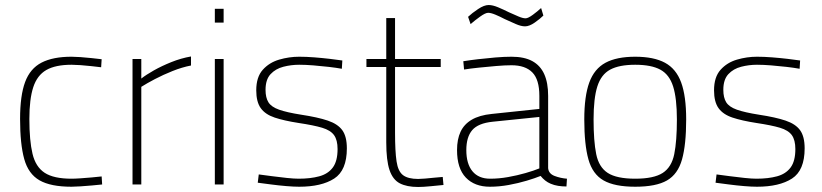

<svg xmlns="http://www.w3.org/2000/svg" viewBox="-20 -735 3275 765"><path d="M265 9Q182 9 137.5 -16.5Q93 -42 76.5 -101.5Q60 -161 60 -261Q60 -354 80 -408Q100 -462 145.5 -485.5Q191 -509 265 -509Q279 -509 300.5 -507.5Q322 -506 345 -503.5Q368 -501 385 -499L383 -467Q366 -469 344 -471.5Q322 -474 300.5 -475.5Q279 -477 265 -477Q201 -477 164.5 -456Q128 -435 112.5 -387.5Q97 -340 97 -261Q97 -175 109.5 -122.5Q122 -70 158 -46.5Q194 -23 265 -23Q279 -23 300.5 -24.5Q322 -26 345 -28Q368 -30 385 -32L387 0Q369 2 346 4Q323 6 301 7.5Q279 9 265 9Z M508 0V-500H543V-422Q562 -437 593 -454.5Q624 -472 662.5 -487.5Q701 -503 741 -510V-474Q705 -467 667.5 -452Q630 -437 597.5 -420Q565 -403 543 -389V0Z M836 0V-500H871V0ZM836 -645V-700H871V-645Z M1172 9Q1151 9 1121 6.5Q1091 4 1060.5 0Q1030 -4 1007 -7L1011 -40Q1034 -37 1064 -33Q1094 -29 1123 -26Q1152 -23 1170 -23Q1217 -23 1252 -32.5Q1287 -42 1306 -67.5Q1325 -93 1325 -141Q1325 -177 1311 -196.5Q1297 -216 1263.5 -226Q1230 -236 1170 -245Q1112 -254 1074.5 -266.5Q1037 -279 1019 -304Q1001 -329 1001 -375Q1001 -428 1027 -457Q1053 -486 1092.5 -497.5Q1132 -509 1172 -509Q1200 -509 1232 -506.5Q1264 -504 1294 -500.5Q1324 -497 1344 -494L1342 -461Q1320 -465 1290 -468.5Q1260 -472 1228.5 -474.5Q1197 -477 1172 -477Q1140 -477 1109 -469Q1078 -461 1058 -439.5Q1038 -418 1038 -377Q1038 -346 1049.5 -327.5Q1061 -309 1092 -298Q1123 -287 1180 -278Q1246 -268 1286 -254.5Q1326 -241 1344 -216Q1362 -191 1362 -144Q1362 -56 1311.5 -23.5Q1261 9 1172 9Z M1646 10Q1601 10 1573 -4.5Q1545 -19 1532 -57.5Q1519 -96 1519 -168V-468H1440V-500H1519V-663H1554V-500H1736V-468H1554V-206Q1554 -132 1560 -92Q1566 -52 1586 -37Q1606 -22 1646 -22Q1656 -22 1673.5 -23.5Q1691 -25 1710 -27Q1729 -29 1744 -30L1747 2Q1726 4 1696 7Q1666 10 1646 10Z M1932 9Q1871 9 1836 -27.5Q1801 -64 1801 -137Q1801 -180 1815 -210Q1829 -240 1859.5 -258Q1890 -276 1939 -281L2129 -301V-353Q2129 -418 2101 -446.5Q2073 -475 2018 -475Q1992 -475 1957 -472Q1922 -469 1888 -465.5Q1854 -462 1829 -458L1826 -491Q1850 -495 1884 -499Q1918 -503 1953.5 -506Q1989 -509 2018 -509Q2069 -509 2101 -491.5Q2133 -474 2148.5 -439.5Q2164 -405 2164 -353V-65Q2166 -43 2189.5 -34Q2213 -25 2239 -23L2237 8Q2220 8 2204 5.5Q2188 3 2174 -3Q2162 -8 2152 -16Q2142 -24 2134 -34Q2112 -25 2078.5 -15Q2045 -5 2007 2Q1969 9 1932 9ZM1933 -23Q1968 -23 2004.5 -29.5Q2041 -36 2074 -45.5Q2107 -55 2129 -64V-269L1943 -250Q1885 -244 1861.5 -216.5Q1838 -189 1838 -137Q1838 -82 1862.5 -52.5Q1887 -23 1933 -23ZM2072 -630Q2056 -630 2034.5 -639.5Q2013 -649 1991 -659Q1972 -669 1954 -676.5Q1936 -684 1925 -684Q1914 -684 1892.5 -668.5Q1871 -653 1855 -639L1845 -668Q1861 -683 1885 -699Q1909 -715 1927 -715Q1943 -715 1964.5 -706Q1986 -697 2008 -686Q2028 -677 2045.5 -669.5Q2063 -662 2074 -662Q2084 -662 2103 -676Q2122 -690 2136 -703L2145 -673Q2132 -660 2110.5 -645Q2089 -630 2072 -630Z M2511 9Q2429 9 2385 -16Q2341 -41 2324.5 -100Q2308 -159 2308 -259Q2308 -352 2328 -406.5Q2348 -461 2392.5 -485Q2437 -509 2511 -509Q2585 -509 2629.5 -485Q2674 -461 2694 -406.5Q2714 -352 2714 -259Q2714 -159 2697.5 -100Q2681 -41 2637.5 -16Q2594 9 2511 9ZM2511 -23Q2585 -23 2620.5 -46Q2656 -69 2666.5 -121Q2677 -173 2677 -259Q2677 -343 2662 -390.5Q2647 -438 2611 -457.5Q2575 -477 2511 -477Q2447 -477 2411 -457.5Q2375 -438 2360 -390.5Q2345 -343 2345 -259Q2345 -173 2355.5 -121Q2366 -69 2401.5 -46Q2437 -23 2511 -23Z M2996 9Q2975 9 2945 6.5Q2915 4 2884.5 0Q2854 -4 2831 -7L2835 -40Q2858 -37 2888 -33Q2918 -29 2947 -26Q2976 -23 2994 -23Q3041 -23 3076 -32.5Q3111 -42 3130 -67.5Q3149 -93 3149 -141Q3149 -177 3135 -196.5Q3121 -216 3087.5 -226Q3054 -236 2994 -245Q2936 -254 2898.5 -266.5Q2861 -279 2843 -304Q2825 -329 2825 -375Q2825 -428 2851 -457Q2877 -486 2916.5 -497.5Q2956 -509 2996 -509Q3024 -509 3056 -506.5Q3088 -504 3118 -500.5Q3148 -497 3168 -494L3166 -461Q3144 -465 3114 -468.5Q3084 -472 3052.5 -474.5Q3021 -477 2996 -477Q2964 -477 2933 -469Q2902 -461 2882 -439.5Q2862 -418 2862 -377Q2862 -346 2873.5 -327.5Q2885 -309 2916 -298Q2947 -287 3004 -278Q3070 -268 3110 -254.5Q3150 -241 3168 -216Q3186 -191 3186 -144Q3186 -56 3135.5 -23.5Q3085 9 2996 9Z"/></svg>

Font: TitilliumWeb ExtraLight
Style: Regular
Weight: 400
Designer: Mohamed Gaber, Accademia di Belle Arti di Urbino and others
Foundry: Kief Type Foundry, Accademia di Belle Arti di Urbino and others
Version: Version 3.000; ttfautohint (v1.8.2)